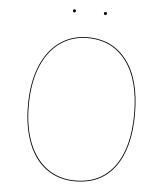

<svg xmlns="http://www.w3.org/2000/svg" viewBox="-56 -869 800 928"><g transform="rotate(5 343.5 -405.0)"><path d="M603 -340Q603 -174 535.5 -82.5Q468 9 343 9Q264 9 205.5 -32Q147 -73 115.5 -151.5Q84 -230 84 -338Q84 -446 116 -525.5Q148 -605 207 -647.5Q266 -690 343 -690Q465 -690 534 -598.5Q603 -507 603 -340ZM88 -338Q88 -231 119 -154Q150 -77 207.5 -36Q265 5 343 5Q466 5 532.5 -85.5Q599 -176 599 -340Q599 -505 531 -595.5Q463 -686 343 -686Q267 -686 209 -644Q151 -602 119.5 -523.5Q88 -445 88 -338ZM275 -812Q275 -804 268 -804Q261 -804 261 -812Q261 -819 268 -819Q275 -819 275 -812ZM426 -812Q426 -809 424 -806.5Q422 -804 419 -804Q415 -804 413 -806.5Q411 -809 411 -812Q411 -819 419 -819Q426 -819 426 -812Z"/></g></svg>

Font: FiraGO Four
Style: Regular
Weight: 100
Designer: bBox Type
Foundry: bBox Type GmbH
Version: Version 1.001